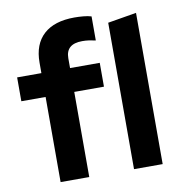

<svg xmlns="http://www.w3.org/2000/svg" viewBox="-83 -828 839 904"><g transform="rotate(-10 336.0 -376.0)"><path d="M134 0V-407H18V-521H134V-571Q134 -659 185 -705.5Q236 -752 332 -752Q353 -752 375 -750Q397 -748 413 -743V-628Q394 -632 380 -634Q366 -636 349 -636Q271 -636 271 -568V-521H413V-407H271V0ZM485 0V-700L622 -723V0Z"/></g></svg>

Font: Red Hat Display
Style: Bold
Weight: 700
Designer: Pentagram, MCKL
Foundry: Pentagram, MCKL
Version: Version 1.023; ttfautohint (v1.8.3)